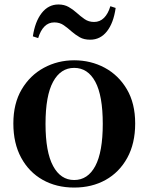

<svg xmlns="http://www.w3.org/2000/svg" viewBox="-20 -821 663 857"><path d="M311 16.2Q231.7 16.2 170.5 -18.3Q109.3 -52.8 74.5 -117Q39.6 -181.2 39.6 -269.8Q39.6 -359.1 76.8 -422Q114 -484.9 175.9 -518.4Q237.8 -551.9 311 -551.9Q385.1 -551.9 447.1 -518.8Q509 -485.6 546.2 -422.7Q583.4 -359.8 583.4 -269.8Q583.4 -180.5 548 -116.3Q512.6 -52 451.4 -17.9Q390.2 16.2 311 16.2ZM311 -17.5Q372 -17.5 405.4 -80.1Q438.7 -142.6 438.7 -268.1Q438.7 -394.2 405.4 -456.1Q372 -518 311 -518Q250.7 -518 217 -456.1Q183.2 -394.2 183.2 -268.1Q183.2 -142.6 217 -80.1Q250.7 -17.5 311 -17.5ZM126.7 -658.7Q136.2 -724.3 166 -762.6Q195.9 -801 240.7 -801Q267 -801 286.5 -789.8Q306 -778.6 321.4 -764.6Q339.2 -748.5 357.5 -735.7Q375.7 -723 399.9 -723Q425.9 -723 444.3 -741.3Q462.6 -759.6 472.6 -793.3L496.2 -785.5Q486.8 -718.5 457.3 -681.1Q427.8 -643.8 382.7 -643.8Q354.7 -643.8 336.2 -654.5Q317.7 -665.1 301.5 -678.9Q283.3 -695.2 265 -708.1Q246.8 -721 222.3 -721Q196.6 -721 178.6 -702.9Q160.6 -684.9 150.4 -651Z"/></svg>

Font: Noto Serif KR ExtraLight
Style: Regular
Weight: 200
Designer: Ryoko NISHIZUKA 西塚涼子 (kana & ideographs); Frank Grießhammer (Latin, Greek & Cyrillic); Wenlong ZHANG 张文龙 (bopomofo); San
Foundry: Adobe
Version: Version 2.002-H1;hotconv 1.1.0;makeotfexe 2.6.0